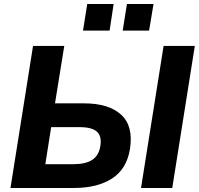

<svg xmlns="http://www.w3.org/2000/svg" viewBox="-20 -933 987 953"><path d="M32 0ZM32 0 144 -705H299L253 -420H397Q520 -420 581.5 -363.5Q643 -307 625 -193Q609 -94 536 -47Q463 0 348 0ZM680 0 792 -705H947L835 0ZM205 -118H343Q406 -118 438.5 -140Q471 -162 478 -208Q486 -256 461.5 -279Q437 -302 374 -302H234ZM589 -781 610 -913H742L720 -781ZM392 -781 413 -913H544L524 -781Z"/></svg>

Font: Winston
Style: Bold Italic
Weight: 700
Italic angle: -9°
Designer: Original fonts by Vernon Adams / Changes by Cristiano Sobral
Foundry: Original fonts by Vernon Adams / Changes by Cristiano Sobral
Version: Version 2.503;July 17, 2020;FontCreator 13.0.0.2655 64-bit